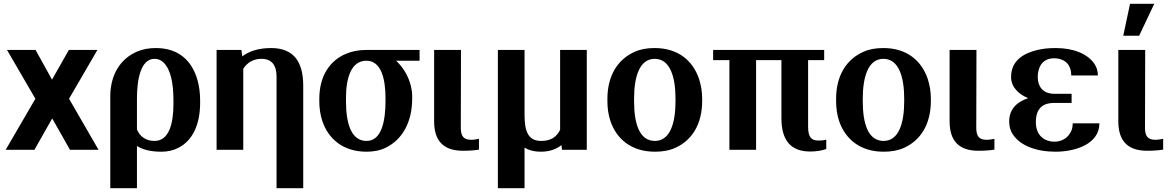

<svg xmlns="http://www.w3.org/2000/svg" viewBox="-20 -792 6201 1015"><path d="M10 0H162L256 -166L350 0H501L345 -270L495 -528H344L255 -371L168 -528H17L167 -270Z M563 203H704V-20C734 -2 772 10 834 10C867 10 896 3 922 -10C999 -49 1038 -134 1038 -250V-260C1038 -301 1033 -338 1023 -372C995 -468 927 -538 804 -538C767 -538 734 -532 704 -519C620 -483 563 -401 563 -282ZM704 -107V-272C704 -372 724 -481 797 -481C815 -481 830 -475 843 -463C883 -426 897 -350 897 -259V-245C897 -139 874 -47 797 -47C752 -47 721 -69 704 -107Z M1125 0H1266V-428C1285 -459 1317 -481 1362 -481C1416 -481 1442 -448 1442 -387V203H1583V-338C1583 -463 1535 -538 1413 -538C1343 -538 1293 -519 1261 -494L1256 -528H1125Z M1668 -259C1668 -220 1673 -185 1684 -152C1716 -58 1793 10 1918 10C1957 10 1991 3 2021 -12C2103 -53 2159 -140 2159 -272V-284C2159 -303 2156 -321 2152 -338C2138 -394 2109 -438 2074 -471H2198V-528H1917C1877 -528 1841 -521 1810 -508C1723 -472 1668 -390 1668 -269ZM1809 -259V-273C1809 -382 1837 -471 1917 -471C1994 -471 2018 -378 2018 -273V-259C2018 -151 1997 -47 1918 -47C1834 -47 1809 -144 1809 -259Z M2275 -150C2275 -47 2325 5 2427 5C2461 5 2487 3 2512 -1V-58L2494 -55C2487 -54 2480 -53 2471 -53C2432 -53 2416 -71 2416 -116L2417 -528H2275Z M2612 203H2753V-12C2776 3 2805 10 2838 10C2887 10 2922 -4 2948 -25L2951 0H3082V-528H2941V-106C2923 -68 2892 -47 2841 -47C2770 -47 2753 -101 2753 -185V-528H2612Z M3191 -259C3191 -220 3196 -185 3207 -152C3239 -58 3317 10 3442 10C3482 10 3518 4 3549 -10C3637 -49 3692 -134 3692 -259V-269C3692 -308 3686 -343 3675 -376C3643 -470 3566 -538 3441 -538C3401 -538 3366 -532 3335 -518C3247 -479 3191 -394 3191 -269ZM3332 -257V-271C3332 -382 3359 -481 3441 -481C3523 -481 3551 -384 3551 -271V-257C3551 -144 3524 -47 3442 -47C3358 -47 3332 -143 3332 -257Z M3750 -474H3836V0H3977V-474H4111V-166C4111 -50 4161 9 4263 9C4297 9 4323 4 4348 -4V-54C4337 -50 4322 -49 4307 -49C4267 -49 4252 -69 4252 -123V-474H4337V-528H3750Z M4400 -259C4400 -220 4405 -185 4416 -152C4448 -58 4526 10 4651 10C4691 10 4727 4 4758 -10C4846 -49 4901 -134 4901 -259V-269C4901 -308 4895 -343 4884 -376C4852 -470 4775 -538 4650 -538C4610 -538 4575 -532 4544 -518C4456 -479 4400 -394 4400 -269ZM4541 -257V-271C4541 -382 4568 -481 4650 -481C4732 -481 4760 -384 4760 -271V-257C4760 -144 4733 -47 4651 -47C4567 -47 4541 -143 4541 -257Z M5000 -150C5000 -47 5050 5 5152 5C5186 5 5212 3 5237 -1V-58L5219 -55C5212 -54 5205 -53 5196 -53C5157 -53 5141 -71 5141 -116L5142 -528H5000Z M5315 -150C5315 -125 5321 -101 5334 -82C5374 -21 5459 10 5561 10C5622 10 5680 -4 5719 -26C5759 -48 5792 -85 5792 -140H5651C5651 -127 5649 -115 5645 -104C5629 -64 5595 -43 5553 -43C5506 -43 5456 -72 5456 -146C5456 -227 5501 -248 5554 -248H5645V-296H5554C5507 -296 5466 -320 5466 -388C5466 -400 5468 -411 5471 -423C5483 -466 5514 -484 5553 -484C5596 -484 5643 -462 5643 -393H5784C5784 -415 5778 -436 5766 -454C5730 -507 5656 -538 5561 -538C5526 -538 5494 -535 5465 -528C5392 -511 5325 -472 5325 -385C5325 -328 5370 -292 5415 -273C5360 -255 5315 -218 5315 -150Z M5892 -150C5892 -47 5942 5 6044 5C6078 5 6104 3 6129 -1V-58L6111 -55C6104 -54 6097 -53 6088 -53C6049 -53 6033 -71 6033 -116L6034 -528H5892ZM5918 -603H6002L6082 -772H5954Z"/></svg>

Font: Aerodynamic
Style: Regular
Weight: 500
Designer: Google
Version: Version 2.000980; 2014